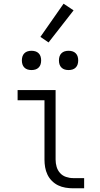

<svg xmlns="http://www.w3.org/2000/svg" viewBox="-20 -1016 540 1036"><path d="M374 0Q354 0 333 -3.5Q312 -7 293.5 -16Q275 -25 260 -40Q245 -55 236 -74Q227 -93 223.5 -113.5Q220 -134 220 -155V-475H75V-530H280V-155Q280 -135 285.5 -116Q291 -97 304 -82.5Q317 -68 336 -61.5Q355 -55 374 -55H434V0ZM350 -638Q339 -638 329 -641Q319 -644 311.5 -651.5Q304 -659 301 -669Q298 -679 298 -690Q298 -701 301 -711Q304 -721 311.5 -728.5Q319 -736 329 -739Q339 -742 350 -742Q361 -742 371 -739Q381 -736 388.5 -728.5Q396 -721 399 -711Q402 -701 402 -690Q402 -679 399 -669Q396 -659 388.5 -651.5Q381 -644 371 -641Q361 -638 350 -638ZM150 -638Q139 -638 129 -641Q119 -644 111.5 -651.5Q104 -659 101 -669Q98 -679 98 -690Q98 -701 101 -711Q104 -721 111.5 -728.5Q119 -736 129 -739Q139 -742 150 -742Q161 -742 171 -739Q181 -736 188.5 -728.5Q196 -721 199 -711Q202 -701 202 -690Q202 -679 199 -669Q196 -659 188.5 -651.5Q181 -644 171 -641Q161 -638 150 -638ZM242 -787 198 -817 323 -996 377 -960Z"/></svg>

Font: Iosevka Term Light
Style: Regular
Weight: 300
Monospace: yes
Designer: Belleve Invis
Foundry: Belleve Invis
Version: Version 9.0.1; ttfautohint (v1.8.3)